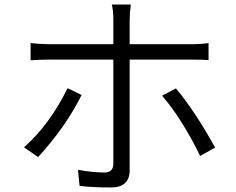

<svg xmlns="http://www.w3.org/2000/svg" viewBox="-20 -801 1040 847"><path d="M340 -382Q270 -241 148 -108L86 -151Q201 -254 278 -412ZM756 -411Q838 -314 929 -150L863 -113Q782 -278 695 -379ZM115 -611Q160 -606 197 -606H480V-713Q480 -757 473 -781H557Q552 -746 552 -713V-606H822Q870 -606 900 -611V-536Q875 -538 823 -538H552V-50Q552 26 469 26Q386 26 331 19L324 -52Q390 -40 441 -40Q480 -40 480 -79V-538H198Q154 -538 115 -535Z"/></svg>

Font: Source Han Sans CN Normal
Style: Regular
Weight: 350
Designer: Ryoko NISHIZUKA 西塚涼子 (kana, bopomofo & ideographs); Paul D. Hunt (Latin, Greek & Cyrillic); Sandoll Communications 산돌커뮤니
Foundry: Adobe
Version: Version 2.004;hotconv 1.0.118;makeotfexe 2.5.65603